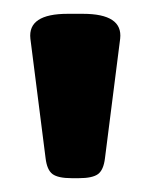

<svg xmlns="http://www.w3.org/2000/svg" viewBox="-20 -722 218 278"><path d="M84 -464Q64 -464 56 -470Q48 -476 46 -493L24 -666Q20 -702 78 -702H100Q158 -702 154 -666L132 -493Q130 -476 122 -470Q114 -464 94 -464Z"/></svg>

Font: Asap Semi Condensed
Style: Bold
Weight: 700
Width: 4
Designer: Pablo Cosgaya
Foundry: Omnibus-Type
Version: Version 3.001; ttfautohint (v1.8.4.7-5d5b)